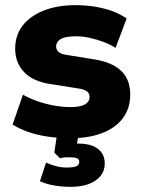

<svg xmlns="http://www.w3.org/2000/svg" viewBox="-20 -526 549 746"><path d="M255 11Q209 11 167 5Q125 -1 90.5 -13Q56 -25 29 -42L69 -158Q94 -144 125 -133Q156 -122 189.5 -116Q223 -110 254 -110Q293 -110 310.5 -120.5Q328 -131 328 -149Q328 -164 317 -171.5Q306 -179 286 -182L173 -200Q108 -210 73.5 -246Q39 -282 39 -337Q39 -389 68 -426.5Q97 -464 150 -485Q203 -506 274 -506Q310 -506 346 -500.5Q382 -495 414.5 -483.5Q447 -472 472 -454L429 -340Q409 -353 382.5 -363Q356 -373 328 -379Q300 -385 276 -385Q233 -385 215.5 -374Q198 -363 198 -346Q198 -333 207.5 -324.5Q217 -316 237 -313L348 -295Q416 -284 451 -250.5Q486 -217 486 -158Q486 -105 457.5 -67Q429 -29 377 -9Q325 11 255 11ZM255 200Q222 200 190 194.5Q158 189 135 178L159 106Q177 114 197.5 119.5Q218 125 239 125Q265 125 276.5 120Q288 115 288 103Q288 93 279 89Q270 85 250 85Q242 85 232.5 85.5Q223 86 213 89L191 67L204 -20H288L275 58L236 40Q247 36 260.5 34Q274 32 286 32Q317 32 339 40.5Q361 49 374 66Q387 83 387 109Q387 138 370 158.5Q353 179 323.5 189.5Q294 200 255 200Z"/></svg>

Font: Nunito Sans 11pt Black
Style: Regular
Weight: 900
Version: Version 3.101;gftools[0.9.27]